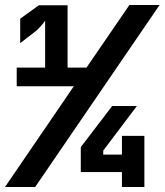

<svg xmlns="http://www.w3.org/2000/svg" viewBox="-30 -750 660 770"><path d="M-10 0 266 -404H37V-479H151V-667Q145 -658 134 -645.5Q123 -633 112 -624L51 -577V-675L126 -729H241V-479H317L489 -730H610L111 0ZM459 0V-60H294V-160L420 -325H519L384 -146V-130H459V-205H549V0Z"/></svg>

Font: JetBrains Mono NL ExtraBold
Style: Regular
Weight: 800
Designer: Philipp Nurullin, Konstantin Bulenkov
Foundry: JetBrains
Version: Version 2.304; ttfautohint (v1.8.4.7-5d5b)